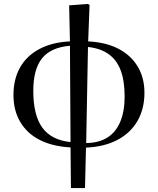

<svg xmlns="http://www.w3.org/2000/svg" viewBox="-20 -730 796 969"><path d="M338 219 336 14Q245 9 181 -23.5Q117 -56 82.5 -114Q48 -172 48 -250Q48 -331 81.5 -390Q115 -449 179.5 -483Q244 -517 333 -521L329 -703L424 -710L432 -705L425 -521Q513 -517 576.5 -484.5Q640 -452 674.5 -395Q709 -338 709 -262Q709 -180 673.5 -119Q638 -58 572 -23.5Q506 11 414 15L409 219ZM336 -13 333 -499Q237 -491 192.5 -436Q148 -381 148 -271Q148 -149 193.5 -86Q239 -23 336 -13ZM415 -8Q479 -9 521.5 -35.5Q564 -62 586.5 -114.5Q609 -167 609 -243Q609 -322 589 -375Q569 -428 528 -457Q487 -486 424 -493Z"/></svg>

Font: Literata 60pt
Style: Regular
Weight: 400
Designer: Latin by Veronika Burian and Jose Scaglione. Greek by Irene Vlachou. Cyrillic by Vera Evstafieva.
Foundry: TypeTogether
Version: Version 3.002